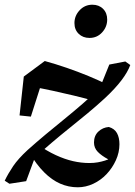

<svg xmlns="http://www.w3.org/2000/svg" viewBox="-22 -769 573 815"><path d="M308 26Q269 26 233.5 10.5Q198 -5 165.5 -37.5Q133 -70 104 -119L137 -156Q177 -128 215 -110.5Q253 -93 288 -85Q323 -77 357 -77Q377 -77 393.5 -80Q410 -83 424 -87.5Q438 -92 450 -98L446 -73L437 -93Q409 -108 393 -124.5Q377 -141 377 -164Q377 -193 395.5 -210.5Q414 -228 440 -230Q464 -223 474.5 -204Q485 -185 485 -157Q485 -122 470 -89Q455 -56 430.5 -30Q406 -4 374 11Q342 26 308 26ZM89 0 18 11 -2 -2Q13 -33 34 -64Q55 -95 95 -132Q133 -166 172 -198.5Q211 -231 250.5 -263Q290 -295 328 -328Q366 -361 402 -396L442 -495L510 -508L531 -493Q520 -463 493.5 -428Q467 -393 423 -352Q386 -318 348.5 -287Q311 -256 273 -225.5Q235 -195 198.5 -164Q162 -133 126 -100ZM61 -279 79 -444 168 -510Q215 -497 261.5 -481Q308 -465 353 -446.5Q398 -428 442 -406L378 -341Q334 -353 290.5 -363.5Q247 -374 203 -383.5Q159 -393 110 -402L168 -459L109 -274ZM358 -608Q330 -608 312 -625.5Q294 -643 294 -671Q294 -702 316 -725.5Q338 -749 370 -749Q398 -749 415.5 -731.5Q433 -714 433 -686Q433 -655 411.5 -631.5Q390 -608 358 -608Z"/></svg>

Font: Source Serif 4 SemiBold
Style: Italic
Weight: 600
Italic angle: -12°
Designer: Frank Grießhammer
Foundry: Adobe Systems Incorporated
Version: Version 4.004;hotconv 1.0.116;makeotfexe 2.5.65601